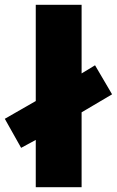

<svg xmlns="http://www.w3.org/2000/svg" viewBox="-35 -780 487 800"><path d="M114 0V-197L53 -164L-15 -285L114 -359V-760H305V-474L361 -508L432 -387L305 -312V0Z"/></svg>

Font: Noto Sans Khmer UI Black
Style: Regular
Weight: 900
Designer: Danh Hong and the Monotype Design Team
Foundry: Monotype Imaging Inc.
Version: Version 2.002; ttfautohint (v1.8.4.7-5d5b)